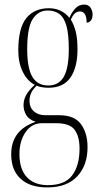

<svg xmlns="http://www.w3.org/2000/svg" viewBox="-20 -579 439 840"><path d="M187 241Q111 241 70 203Q29 165 29 96Q29 -10 136 -46Q106 -56 94.5 -76Q83 -96 83 -119Q83 -141 93.5 -161.5Q104 -182 132 -208Q99 -225 79.5 -265Q60 -305 60 -358Q60 -456 95 -499.5Q130 -543 194 -543Q249 -543 284 -501Q291 -521 307.5 -540Q324 -559 348 -559Q367 -559 376 -545.5Q385 -532 385 -516Q385 -498 377.5 -489Q370 -480 359 -480Q359 -529 329 -529Q305 -529 290 -493Q303 -472 311 -442Q319 -412 319 -363Q319 -284 288 -239.5Q257 -195 192 -195Q180 -195 166 -197Q152 -199 140 -204Q122 -186 115.5 -170.5Q109 -155 109 -138Q109 -109 128 -92Q147 -75 177 -75H238Q306 -75 334.5 -35.5Q363 4 363 65Q363 145 317.5 193Q272 241 187 241ZM191 -205Q237 -205 259 -243Q281 -281 281 -365Q281 -430 270.5 -466.5Q260 -503 239.5 -518Q219 -533 189 -533Q147 -533 123 -495.5Q99 -458 99 -364Q99 -281 121.5 -243Q144 -205 191 -205ZM190 231Q264 231 296 188Q328 145 328 71Q328 19 307 -10.5Q286 -40 225 -40H163Q119 -40 92 -1Q65 38 65 95Q65 161 97.5 196Q130 231 190 231Z"/></svg>

Font: Noto Serif Display ExtraCondensed ExtraLight
Style: Regular
Weight: 200
Width: 2
Designer: Monotype Design Team
Foundry: Monotype Imaging Inc.
Version: Version 2.009